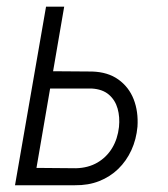

<svg xmlns="http://www.w3.org/2000/svg" viewBox="-20 -548 496 568"><path d="M118.7 -337.4 252.4 -336.4Q299.3 -335 330.3 -312.7Q361.3 -290.5 375.5 -254.2Q389.6 -217.8 386.7 -173.3Q383.3 -135.7 368.7 -103.8Q354 -71.8 329.8 -48.3Q305.7 -24.9 273.4 -12.2Q241.2 0.5 201.7 0H24.4L116.2 -528.3H169.9L87.9 -51.3L205.1 -50.3Q241.2 -51.3 268.3 -67.1Q295.4 -83 311.8 -110.1Q328.1 -137.2 332 -172.4Q335 -201.7 327.9 -226.8Q320.8 -252 302 -268.1Q283.2 -284.2 251.5 -286.1H109.4Z"/></svg>

Font: Roboto Condensed Light
Style: Italic
Weight: 300
Italic angle: -12°
Designer: Christian Robertson
Foundry: Google
Version: Version 3.0; 2020